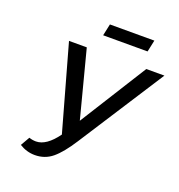

<svg xmlns="http://www.w3.org/2000/svg" viewBox="-146 -945 1004 1076"><g transform="rotate(20 355.5 -407.0)"><path d="M591 -823 576 -753H311L326 -823ZM603 -658H711L381 -146Q329 -65 284.5 -28Q240 9 180 9Q131 9 88 -18L119 -72Q139 -65 160 -65Q222 -65 284 -151L142 -658H248L352 -258Z"/></g></svg>

Font: EauTestInfant Semibold
Style: Italic
Weight: 600
Italic angle: -12°
Designer: Christian Thalmann (Catharsis Fonts)
Version: Version 0.001;PS 000.001;hotconv 1.0.88;makeotf.lib2.5.64775